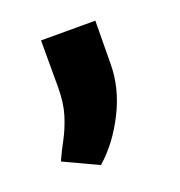

<svg xmlns="http://www.w3.org/2000/svg" viewBox="-71 -186 413 440"><g transform="rotate(-20 135.0 33.5)"><path d="M205.6 -124 204.6 -19.5Q204.6 39.6 175.5 97.2Q146.5 154.8 104.5 191.4L21 152.3Q31.2 129.9 43.5 107.2Q55.7 84.5 64.5 56.2Q73.2 27.8 73.2 -10.3V-124Z"/></g></svg>

Font: Vazirmatn RD Black
Style: Regular
Weight: 900
Designer: Saber Rastikerdar
Foundry: Saber Rastikerdar
Version: Version 32.102